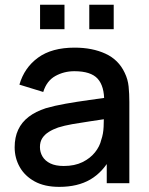

<svg xmlns="http://www.w3.org/2000/svg" viewBox="-20 -750 610 786"><path d="M345.5 -630.5V-730.5H445.5V-630.5ZM144 -630.5V-730.5H244V-630.5ZM222.5 15Q162.5 15 122 -7.2Q81.5 -29.5 60.8 -66.2Q40 -103 40 -147Q40 -188 54.5 -219Q69 -250 97.5 -271.8Q126 -293.5 167.5 -307Q203.5 -317.5 249 -325.5Q294.5 -333.5 344.8 -340.5Q395 -347.5 444.5 -354.5L406.5 -333.5Q407.5 -397 379.8 -427.8Q352 -458.5 284.5 -458.5Q242 -458.5 206.5 -438.8Q171 -419 157 -373.5L59.5 -403.5Q79.5 -473 135.8 -514Q192 -555 285.5 -555Q358 -555 411.8 -530.2Q465.5 -505.5 490.5 -452Q503.5 -425.5 506.5 -396Q509.5 -366.5 509.5 -332.5V0H417V-123.5L435 -107.5Q401.5 -45.5 349.8 -15.2Q298 15 222.5 15ZM241 -70.5Q285.5 -70.5 317.5 -86.2Q349.5 -102 369 -126.5Q388.5 -151 394.5 -177.5Q403 -201.5 404.2 -231.5Q405.5 -261.5 405.5 -279.5L439.5 -267Q390 -259.5 349.5 -253.5Q309 -247.5 276.2 -241.8Q243.5 -236 218 -228Q196.5 -220.5 179.8 -210Q163 -199.5 153.2 -184.5Q143.5 -169.5 143.5 -148Q143.5 -127 154 -109.2Q164.5 -91.5 186 -81Q207.5 -70.5 241 -70.5Z"/></svg>

Font: Manrope ExtraLight SemiBold
Style: Regular
Weight: 600
Version: Version 4.504